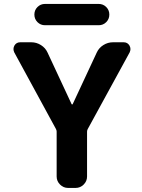

<svg xmlns="http://www.w3.org/2000/svg" viewBox="-20 -968 718 968"><path d="M207 -840.8Q184.6 -840.8 168.9 -856.4Q153.3 -872.1 153.3 -894.5Q153.3 -917 168.9 -932.6Q184.6 -948.2 207 -948.2H477.5Q500 -948.2 515.6 -932.6Q531.2 -917 531.2 -894.5Q531.2 -872.1 515.6 -856.4Q500 -840.8 477.5 -840.8ZM340.8 -443.4Q341.8 -441.4 343.8 -441.4Q345.7 -441.4 346.7 -443.4L467.8 -703.1Q478.5 -726.6 501 -740.7Q523.4 -754.9 549.8 -754.9H603.5Q623 -754.9 632.8 -738.3Q637.7 -729.5 637.7 -720.7Q637.7 -712.9 633.8 -704.1L422.9 -318.4Q418.9 -311.5 418.9 -304.7V-78.1Q418.9 -54.7 401.9 -37.6Q384.8 -20.5 361.3 -20.5H323.2Q299.8 -20.5 282.7 -37.6Q265.6 -54.7 265.6 -78.1V-304.7Q265.6 -311.5 261.7 -318.4L51.8 -704.1Q47.9 -712.9 47.9 -720.7Q47.9 -729.5 52.7 -738.3Q62.5 -754.9 82 -754.9H137.7Q164.1 -754.9 186.5 -740.7Q209 -726.6 219.7 -703.1Z"/></svg>

Font: Gen Jyuu Gothic Bold
Style: Bold
Weight: 700
Designer: [Source Han Sans]
Ryoko NISHIZUKA  (kana & ideographs); Paul D. Hunt (Latin, Greek & Cyrillic); Wenlong ZHANG  (bopomofo
Version: Version 1.002.20150607